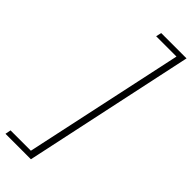

<svg xmlns="http://www.w3.org/2000/svg" viewBox="-363 -739 992 992"><g transform="rotate(45 133.0 -242.5)"><path d="M88 226 289 -711H326L126 226ZM-60 226 -54 195H116L114 226ZM134 -681 141 -711H307L305 -681Z"/></g></svg>

Font: Ysabeau Infant ExtraLight
Style: Italic
Weight: 250
Italic angle: -12°
Designer: Christian Thalmann (Catharsis Fonts)
Version: Version 2.001;gftools[0.9.30]; featfreeze: ss01,ss02,lnum